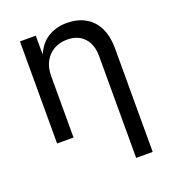

<svg xmlns="http://www.w3.org/2000/svg" viewBox="-137 -657 866 965"><g transform="rotate(-20 295.5 -174.5)"><path d="M165 -327.1V0H77.1V-545.9H161.6L162.1 -413.6H149.9Q174.8 -489.3 220.9 -521Q267.1 -552.7 329.1 -552.7Q384.3 -552.7 426 -530Q467.8 -507.3 491 -461.7Q514.2 -416 514.2 -346.7V204.1H425.8V-339.4Q425.8 -402.3 392.8 -438Q359.9 -473.6 302.7 -473.6Q263.7 -473.6 232.4 -456.5Q201.2 -439.5 183.1 -406.7Q165 -374 165 -327.1Z"/></g></svg>

Font: Adwaita Sans
Style: Regular
Weight: 400
Designer: Rasmus Andersson
Foundry: rsms
Version: Version 4.001;git-9221beed3